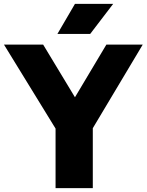

<svg xmlns="http://www.w3.org/2000/svg" viewBox="-50 -970 756 990"><path d="M686 -740 428.5 -309V0H236.5V-307L-29.5 -740H172.5L336.5 -468.5L498.5 -740ZM246 -795 336.5 -950H533.5L415 -795Z"/></svg>

Font: Encode Sans ExtraBold
Style: Regular
Weight: 800
Designer: Multiple Designers
Foundry: Impallari Type
Version: Version 2.000